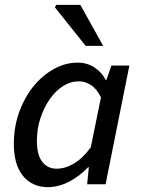

<svg xmlns="http://www.w3.org/2000/svg" viewBox="-20 -759 581 791"><path d="M177 12Q113 12 75 -34Q37 -80 37 -166Q37 -236 59 -297Q81 -358 118 -403.5Q155 -449 202.5 -475Q250 -501 300 -501Q338 -501 368.5 -481.5Q399 -462 416 -429H418L439 -489H513L415 0H339L346 -70H343Q308 -33 264.5 -10.5Q221 12 177 12ZM213 -64Q249 -64 285 -85.5Q321 -107 354 -152L396 -358Q378 -394 354 -409Q330 -424 305 -424Q271 -424 240 -404.5Q209 -385 185 -350.5Q161 -316 146.5 -272Q132 -228 132 -179Q132 -121 154 -92.5Q176 -64 213 -64ZM333 -570 206 -729 212 -739H311L405 -570Z"/></svg>

Font: Source Sans 3 ExtraLight Medium
Style: Italic
Weight: 500
Italic angle: -11°
Version: Version 3.052;hotconv 1.1.0;makeotfexe 2.6.0